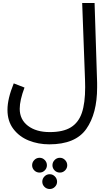

<svg xmlns="http://www.w3.org/2000/svg" viewBox="-20 -734 735 1285"><path d="M72 -176 144 -148Q112 -63 112 -6Q112 66 167 108Q222 150 313 150Q403 150 454.5 118Q506 86 528 21Q550 -44 550 -151Q550 -184 549 -201L530 -714H613L630 -180V-149Q630 26 557.5 129Q485 232 310 232Q236 232 172.5 206.5Q109 181 69.5 129Q30 77 30 1Q30 -73 72 -176ZM195 372Q195 352 209.5 337Q224 322 245 322Q265 322 279.5 337Q294 352 294 372Q294 392 279.5 406.5Q265 421 245 421Q224 421 209.5 406.5Q195 392 195 372ZM331 372Q331 352 345.5 337Q360 322 381 322Q401 322 415.5 337Q430 352 430 372Q430 392 415.5 406.5Q401 421 381 421Q360 421 345.5 406.5Q331 392 331 372ZM263 482Q263 462 277.5 447Q292 432 313 432Q333 432 347.5 447Q362 462 362 482Q362 502 347.5 516.5Q333 531 313 531Q292 531 277.5 516.5Q263 502 263 482Z"/></svg>

Font: Noto Sans Arabic
Style: Regular
Weight: 400
Designer: Nadine Chahine
Foundry: Monotype Imaging Inc.
Version: Version 1.001